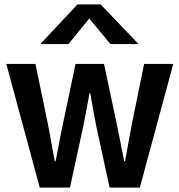

<svg xmlns="http://www.w3.org/2000/svg" viewBox="-20 -855 817 875"><path d="M8.8 -563.5H141.6L200.2 -280.3Q206.1 -247.1 229.5 -120.1H233.4Q238.3 -147.5 249.5 -204.1Q260.7 -260.7 264.6 -280.3L324.2 -563.5H454.1L514.6 -278.3Q518.6 -255.9 529.8 -202.1Q541 -148.4 545.9 -120.1H549.8Q554.7 -147.5 565.9 -208Q577.1 -268.6 579.1 -280.3L636.7 -563.5H769.5L617.2 0H479.5L419.9 -274.4Q407.2 -336.9 391.6 -429.7H387.7Q382.8 -399.4 372.1 -343.8Q361.3 -288.1 358.4 -274.4L298.8 0H161.1ZM164.1 -654.3 333 -835H438.5L611.3 -654.3H483.4L386.7 -770.5L292 -654.3Z"/></svg>

Font: Gothic A1
Style: Bold
Weight: 700
Version: Version 2.50